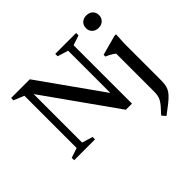

<svg xmlns="http://www.w3.org/2000/svg" viewBox="-225 -961 1465 1465"><g transform="rotate(-45 508.0 -228.0)"><path d="M123 -52.5V-616.5L39.5 -650.5V-676H241L631.5 -126L602 -88V-623.5L515.5 -650V-676H740.5V-650L661 -623.5V6.5H595L161 -605L182 -620.5V-52.5L268.5 -26V0H43.5V-26ZM890 -581.5Q858.5 -581.5 839 -600.5Q819.5 -619.5 819.5 -649Q819.5 -678.5 839 -697.2Q858.5 -716 890 -716Q922 -716 941.5 -697.2Q961 -678.5 961 -649Q961 -619.5 941.5 -600.5Q922 -581.5 890 -581.5ZM845.5 -347.5Q839.5 -354 827.5 -361.8Q815.5 -369.5 801 -377.2Q786.5 -385 771.5 -390.5V-410L931.5 -453.5H949L944 -359V27Q944 57.5 941.2 79.8Q938.5 102 929.5 121Q920.5 140 902.8 159.2Q885 178.5 855 202.5Q825 226.5 780.5 259.5L754 228.5Q785 196 803.5 174Q822 152 830.8 134.5Q839.5 117 842.5 99.5Q845.5 82 845.5 59Z"/></g></svg>

Font: Newsreader 16pt Medium
Style: Regular
Weight: 500
Designer: Hugues Gentile
Foundry: Production Type
Version: Version 1.003